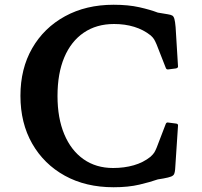

<svg xmlns="http://www.w3.org/2000/svg" viewBox="-20 -777 850 808"><path d="M458 11Q341 11 253 -37.5Q165 -86 115.5 -172.5Q66 -259 66 -374Q66 -488 115.5 -574Q165 -660 253.5 -708.5Q342 -757 458 -757Q520 -757 566.5 -746.5Q613 -736 644 -724L686 -717Q699 -715 705 -711.5Q711 -708 714 -697Q717 -686 719 -663L729 -500Q731 -491 720 -489L689 -485Q680 -483 677 -493L639 -590Q633 -604 628.5 -611.5Q624 -619 614 -628Q584 -652 545 -664Q506 -676 460 -676Q386 -676 332.5 -639.5Q279 -603 250.5 -535.5Q222 -468 222 -373Q222 -280 250.5 -212Q279 -144 331.5 -107Q384 -70 456 -70Q503 -70 543 -81.5Q583 -93 613 -117Q625 -128 629.5 -135.5Q634 -143 639 -155L677 -254Q680 -264 690 -261L721 -257Q731 -256 729 -246L717 -64Q716 -52 713 -45Q710 -38 700 -34Q690 -30 668 -26L644 -22Q613 -11 566.5 0Q520 11 458 11Z"/></svg>

Font: Hahmlet SemiBold
Style: Regular
Weight: 600
Version: Version 1.002